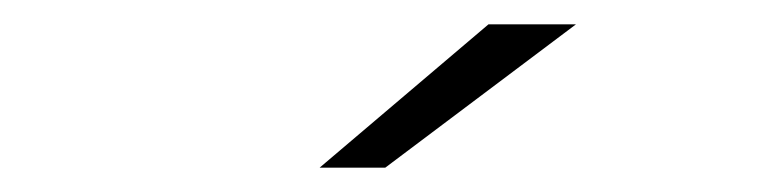

<svg xmlns="http://www.w3.org/2000/svg" viewBox="-20 -745 640 158"><path d="M243 -607 382 -725H454L297 -607Z"/></svg>

Font: Montserrat Light
Style: Regular
Weight: 300
Designer: Julieta Ulanovsky
Foundry: Julieta Ulanovsky
Version: Version 9.000; ttfautohint (v1.8.4.7-5d5b)